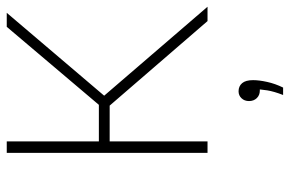

<svg xmlns="http://www.w3.org/2000/svg" viewBox="-165 -470 859 569"><g transform="rotate(-90 264.5 -185.5)"><path d="M486.5 0 223.5 -304.5 469.5 -595H511L260.5 -300.5V-312L529 0ZM96 0V-595H130V0ZM122 -290V-322H245V-290ZM267.5 224Q278 197 281.2 177Q284.5 157 284.5 139L286.5 155H280.5Q267 155 258.2 146Q249.5 137 249.5 123Q249.5 109.5 257.8 100.8Q266 92 278.5 92Q293.5 92 302.5 102.5Q311.5 113 311.5 135Q311.5 153 306.2 176.8Q301 200.5 289.5 224Z"/></g></svg>

Font: Encode Sans SC Condensed Thin Thin
Style: Regular
Weight: 250
Version: Version 3.002